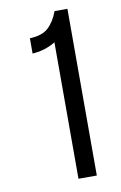

<svg xmlns="http://www.w3.org/2000/svg" viewBox="-81 -747 501 794"><g transform="rotate(-10 169.0 -350.0)"><path d="M183 0V-573Q139 -546 86 -543V-607Q138 -609 164 -633Q190 -657 206 -700H260V0Z"/></g></svg>

Font: TypoPRO Bebas Neue
Style: Regular
Weight: 400
Designer: Ryoichi Tsunekawa
Foundry: Ryoichi Tsunekawa
Version: Version 001.003